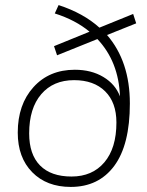

<svg xmlns="http://www.w3.org/2000/svg" viewBox="-20 -730 579 757"><path d="M517 -638 402 -592Q492 -488 492 -322Q492 -159 430.5 -76Q369 7 259 7Q164 7 107 -51Q50 -109 50 -207Q50 -318 112 -386.5Q174 -455 275 -455Q340 -455 387.5 -426.5Q435 -398 453 -350Q448 -487 364 -576L205 -512L193 -548L333 -605Q278 -651 196 -677L211 -710Q309 -678 372 -621L505 -675ZM439 -247Q439 -326 394.5 -370Q350 -414 272 -414Q190 -414 142.5 -358.5Q95 -303 95 -204Q95 -121 138 -77.5Q181 -34 262 -34Q344 -34 391.5 -90Q439 -146 439 -247Z"/></svg>

Font: Iunito ExtraLight
Style: Italic
Weight: 200
Italic angle: -4.541°
Designer: Vernon Adams
Foundry: Vernon Adams
Version: Version 2.001;November 30, 2019;FontCreator 12.0.0.2547 64-b